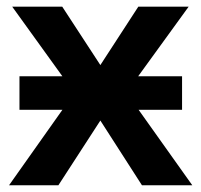

<svg xmlns="http://www.w3.org/2000/svg" viewBox="-20 -548 596 568"><path d="M399.9 0 276.9 -191.4 152.8 0H6.8L164.6 -223.1H37.6V-322.3H164.6L16.1 -528.3H164.1L276.9 -355.5L389.2 -528.3H538.1L388.7 -322.3H518.6V-223.1H390.1L548.8 0Z"/></svg>

Font: Arimo
Style: Bold
Weight: 700
Designer: Steve Matteson
Foundry: Monotype Imaging Inc.
Version: Version 1.33